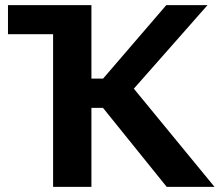

<svg xmlns="http://www.w3.org/2000/svg" viewBox="-20 -731 859 751"><path d="M632.1 0H819.1L475.3 -418.5L367.9 -327.6ZM270.5 -423.6V-309.1H437.3L791.7 -710.9H630.4L383.3 -423.6ZM187.7 0H337.6V-710.9H11.2V-597.2H187.7Z"/></svg>

Font: Roboto Flex
Style: Regular
Weight: 400
Designer: Berlow after Robertson
Foundry: Google
Version: Version 3.200;gftools[0.9.32]